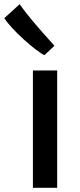

<svg xmlns="http://www.w3.org/2000/svg" viewBox="-66 -890 380 910"><path d="M90 0V-556H205V0ZM192 -673 144.5 -628.5Q129.5 -635.5 103 -655.8Q76.5 -676 47 -702.8Q17.5 -729.5 -7.8 -756.8Q-33 -784 -45.5 -804L27 -870Q49 -839 77 -805Q105 -771 134.8 -737.2Q164.5 -703.5 192 -673Z"/></svg>

Font: Koeln Type Sans
Style: Regular
Weight: 400
Designer: Eben Sorkin
Foundry: Eben Sorkin
Version: Version 2.001